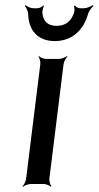

<svg xmlns="http://www.w3.org/2000/svg" viewBox="-20 -712 382 743"><path d="M171 -20 226 -464C227 -473 235 -488 241 -493L239 -495C233 -490 217 -484 208 -484H158C149 -484 135 -490 131 -495L129 -493C133 -488 137 -473 136 -464L81 -20C80 -11 73 4 67 9L69 11C74 6 90 0 99 0H149C158 0 172 6 177 11L179 9C175 4 170 -11 171 -20ZM304 -680H289C282 -680 272 -686 270 -691L266 -688C269 -684 269 -668 266 -661C254 -628 232 -612 199 -612C166 -612 148 -628 144 -661C143 -668 147 -684 150 -688L148 -691C144 -686 132 -680 125 -680H110C99 -680 84 -687 79 -692L76 -689C81 -684 88 -669 89 -659C90 -596 125 -553 192 -553C259 -553 304 -596 321 -659C324 -669 335 -684 342 -689L339 -692C332 -687 315 -680 304 -680Z"/></svg>

Font: Gamestation Storm Oblique 
Style: Italic
Weight: 400
Designer: Jonas Hecksher
Foundry: Jonas Hecksher, Playtypeª, e-types AS
Version: Version 1.003